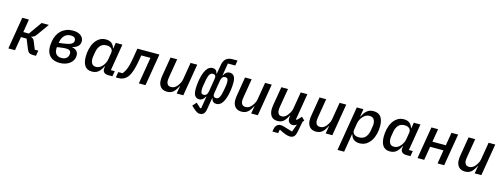

<svg xmlns="http://www.w3.org/2000/svg" viewBox="-15 -1758 7830 2987"><g transform="rotate(15 3900.0 -264.0)"><path d="M138 -516H245L211 -306H301L450 -516H566L432 -328Q413 -301 394 -287.5Q375 -274 349 -268L348 -263Q368 -258 381.5 -246Q395 -234 408 -202L454 -87H511L497 0H441Q406 0 384.5 -16Q363 -32 349 -68L287 -221H196L159 0H52Z M881 12Q778 12 723.5 -42.5Q669 -97 669 -194Q669 -213 671 -234.5Q673 -256 678 -287Q687 -340 710 -384.5Q733 -429 768 -461Q803 -493 849.5 -510.5Q896 -528 952 -528Q1033 -528 1080 -492.5Q1127 -457 1127 -400Q1127 -351 1094.5 -320.5Q1062 -290 1007 -279V-274Q1055 -266 1081 -239Q1107 -212 1107 -167Q1107 -128 1090 -95.5Q1073 -63 1043 -39Q1013 -15 971.5 -1.5Q930 12 881 12ZM887 -70Q932 -70 961 -90.5Q990 -111 997 -149Q998 -154 998.5 -159.5Q999 -165 999 -172Q999 -231 922 -231Q904 -231 879 -229Q854 -227 815 -221L777 -215Q776 -210 775.5 -203Q775 -196 775 -188Q775 -131 804 -100.5Q833 -70 887 -70ZM844 -293Q893 -299 925 -306.5Q957 -314 976.5 -324Q996 -334 1005.5 -345.5Q1015 -357 1018 -372Q1019 -376 1019 -380Q1019 -384 1019 -389Q1019 -413 1000 -429.5Q981 -446 940 -446Q877 -446 838.5 -406Q800 -366 789 -300L786 -286Z M1399 12Q1322 12 1285 -40Q1248 -92 1248 -188Q1248 -250 1262 -311Q1276 -372 1305 -420Q1334 -468 1378.5 -498Q1423 -528 1484 -528Q1541 -528 1575.5 -501Q1610 -474 1624 -423H1629L1644 -516H1751L1680 -86H1743L1728 0H1663Q1611 0 1588.5 -26Q1566 -52 1574 -96L1578 -122H1574Q1545 -62 1505 -25Q1465 12 1399 12ZM1442 -75Q1501 -75 1546 -129Q1562 -148 1577 -176Q1592 -204 1598 -240L1615 -343Q1623 -388 1596.5 -414.5Q1570 -441 1517 -441Q1452 -441 1417.5 -400.5Q1383 -360 1372 -297L1360 -226Q1358 -217 1357 -205.5Q1356 -194 1356 -183Q1356 -134 1376.5 -104.5Q1397 -75 1442 -75Z M1799 -87H1868Q1901 -124 1924.5 -185.5Q1948 -247 1965 -352L1992 -516H2347L2261 0H2154L2226 -430H2078L2065 -353Q2054 -287 2041.5 -237.5Q2029 -188 2015.5 -152Q2002 -116 1987 -91Q1972 -66 1956 -50Q1928 -23 1897.5 -10Q1867 3 1823 3H1784Z M2784 -122H2779Q2750 -60 2711 -24Q2672 12 2609 12Q2540 12 2504.5 -29.5Q2469 -71 2469 -137Q2469 -155 2470.5 -174.5Q2472 -194 2477 -220L2526 -516H2633L2583 -216Q2581 -202 2579 -186.5Q2577 -171 2577 -158Q2577 -123 2594.5 -99Q2612 -75 2652 -75Q2682 -75 2705.5 -89Q2729 -103 2749 -127Q2759 -139 2777.5 -169Q2796 -199 2803 -240L2849 -516H2956L2870 0H2763Z M3312 -611Q3322 -671 3358.5 -705.5Q3395 -740 3461 -740H3545L3531 -657H3412L3379 -457H3382Q3404 -497 3427 -512.5Q3450 -528 3479 -528Q3522 -528 3547 -495.5Q3572 -463 3572 -392Q3572 -344 3566 -291.5Q3560 -239 3548 -190Q3536 -141 3518 -100.5Q3500 -60 3476 -36Q3441 -3 3400 -3Q3368 -3 3348 -19.5Q3328 -36 3319 -74H3315L3284 113Q3275 167 3251 189.5Q3227 212 3190 212Q3177 212 3165.5 209Q3154 206 3142 199Q3130 192 3115.5 180.5Q3101 169 3082 152L3046 119L3101 57L3175 126L3191 121L3223 -74H3219Q3197 -35 3174.5 -19Q3152 -3 3123 -3Q3080 -3 3055 -35.5Q3030 -68 3030 -139Q3030 -187 3036 -240Q3042 -293 3054 -341.5Q3066 -390 3084 -430.5Q3102 -471 3126 -495Q3143 -512 3162.5 -520Q3182 -528 3202 -528Q3234 -528 3253.5 -512Q3273 -496 3282 -458H3286ZM3274 -369Q3281 -407 3269 -424.5Q3257 -442 3230 -442Q3215 -442 3202 -436Q3189 -430 3178.5 -413.5Q3168 -397 3159 -368.5Q3150 -340 3143 -296L3132 -232Q3127 -207 3126 -190.5Q3125 -174 3125 -159Q3125 -119 3137 -104Q3149 -89 3172 -89Q3198 -89 3215.5 -106.5Q3233 -124 3240 -162ZM3372 -89Q3387 -89 3399.5 -95Q3412 -101 3422.5 -117.5Q3433 -134 3442 -162.5Q3451 -191 3459 -235L3470 -300Q3474 -324 3475.5 -341Q3477 -358 3477 -373Q3477 -412 3464.5 -427Q3452 -442 3429 -442Q3403 -442 3386 -425Q3369 -408 3362 -370L3328 -162Q3321 -124 3333 -106.5Q3345 -89 3372 -89Z M3984 -122H3979Q3950 -60 3911 -24Q3872 12 3809 12Q3740 12 3704.5 -29.5Q3669 -71 3669 -137Q3669 -155 3670.5 -174.5Q3672 -194 3677 -220L3726 -516H3833L3783 -216Q3781 -202 3779 -186.5Q3777 -171 3777 -158Q3777 -123 3794.5 -99Q3812 -75 3852 -75Q3882 -75 3905.5 -89Q3929 -103 3949 -127Q3959 -139 3977.5 -169Q3996 -199 4003 -240L4049 -516H4156L4070 0H3963Z M4636 190Q4619 190 4602.5 186.5Q4586 183 4565.5 176Q4545 169 4520.5 157.5Q4496 146 4464 129L4456 133L4448 186H4355L4361 149Q4369 103 4393.5 79.5Q4418 56 4456 56Q4470 56 4484 58.5Q4498 61 4526 70L4645 106L4652 102L4694 -13L4690 -16Q4664 7 4631 7Q4596 7 4574.5 -15.5Q4553 -38 4553 -75Q4553 -88 4554 -100Q4555 -112 4558 -128H4554Q4525 -65 4487.5 -29Q4450 7 4389 7Q4320 7 4287 -34.5Q4254 -76 4254 -142Q4254 -160 4256 -179.5Q4258 -199 4262 -225L4311 -516H4418L4369 -222Q4363 -189 4363 -163Q4363 -128 4378.5 -104Q4394 -80 4432 -80Q4461 -80 4482 -94Q4503 -108 4523 -133Q4533 -145 4551.5 -174.5Q4570 -204 4577 -243L4623 -516H4730L4660 -93L4674 -87L4740 -155L4790 -106L4768 -81L4736 85Q4724 146 4700 168Q4676 190 4636 190Z M5184 -122H5179Q5150 -60 5111 -24Q5072 12 5009 12Q4940 12 4904.5 -29.5Q4869 -71 4869 -137Q4869 -155 4870.5 -174.5Q4872 -194 4877 -220L4926 -516H5033L4983 -216Q4981 -202 4979 -186.5Q4977 -171 4977 -158Q4977 -123 4994.5 -99Q5012 -75 5052 -75Q5082 -75 5105.5 -89Q5129 -103 5149 -127Q5159 -139 5177.5 -169Q5196 -199 5203 -240L5249 -516H5356L5270 0H5163Z M5526 -516H5633L5613 -394H5617Q5632 -424 5649 -448.5Q5666 -473 5687 -491Q5708 -509 5734.5 -518.5Q5761 -528 5795 -528Q5875 -528 5913.5 -476Q5952 -424 5952 -328Q5952 -266 5937.5 -205Q5923 -144 5893 -96Q5863 -48 5817.5 -18Q5772 12 5710 12Q5651 12 5616 -15Q5581 -42 5567 -93H5562L5514 200H5407ZM5677 -75Q5744 -75 5780.5 -115.5Q5817 -156 5828 -219L5840 -290Q5842 -299 5843 -310.5Q5844 -322 5844 -333Q5844 -382 5822 -411.5Q5800 -441 5752 -441Q5692 -441 5646 -387Q5629 -368 5614 -340Q5599 -312 5593 -276L5576 -173Q5568 -128 5595.5 -101.5Q5623 -75 5677 -75Z M6199 12Q6122 12 6085 -40Q6048 -92 6048 -188Q6048 -250 6062 -311Q6076 -372 6105 -420Q6134 -468 6178.5 -498Q6223 -528 6284 -528Q6341 -528 6375.5 -501Q6410 -474 6424 -423H6429L6444 -516H6551L6480 -86H6543L6528 0H6463Q6411 0 6388.5 -26Q6366 -52 6374 -96L6378 -122H6374Q6345 -62 6305 -25Q6265 12 6199 12ZM6242 -75Q6301 -75 6346 -129Q6362 -148 6377 -176Q6392 -204 6398 -240L6415 -343Q6423 -388 6396.5 -414.5Q6370 -441 6317 -441Q6252 -441 6217.5 -400.5Q6183 -360 6172 -297L6160 -226Q6158 -217 6157 -205.5Q6156 -194 6156 -183Q6156 -134 6176.5 -104.5Q6197 -75 6242 -75Z M6728 -516H6836L6800 -306H7016L7051 -516H7158L7072 0H6965L7001 -220H6786L6750 0H6642Z M7584 -122H7579Q7550 -60 7511 -24Q7472 12 7409 12Q7340 12 7304.5 -29.5Q7269 -71 7269 -137Q7269 -155 7270.5 -174.5Q7272 -194 7277 -220L7326 -516H7433L7383 -216Q7381 -202 7379 -186.5Q7377 -171 7377 -158Q7377 -123 7394.5 -99Q7412 -75 7452 -75Q7482 -75 7505.5 -89Q7529 -103 7549 -127Q7559 -139 7577.5 -169Q7596 -199 7603 -240L7649 -516H7756L7670 0H7563Z"/></g></svg>

Font: IBM Plex Mono Medium
Style: Italic
Weight: 500
Italic angle: -9°
Monospace: yes
Designer: Mike Abbink, Paul van der Laan, Pieter van Rosmalen
Foundry: Bold Monday
Version: Version 2.3